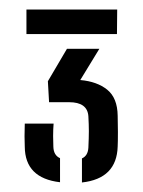

<svg xmlns="http://www.w3.org/2000/svg" viewBox="-20 -820 301 403"><path d="M35.5 -748.5V-800H226L225.5 -748.5ZM152 -437V-487.5Q164.5 -493 165.5 -510Q166.5 -531 166.5 -544.8Q166.5 -558.5 165.5 -576Q163.5 -605.5 125 -605.5H83L80.5 -649.5L120.5 -717.5H188.5L148.5 -652Q183.5 -649 205 -631.8Q226.5 -614.5 227 -577Q227.5 -564 227.5 -542.8Q227.5 -521.5 227 -512.5Q225 -445 152 -437ZM106 -437.5Q32.5 -446 32 -512Q31.5 -527 31.5 -534Q31.5 -541 32 -560.5H92.5Q91.5 -548 91.5 -534.2Q91.5 -520.5 92 -512Q92.5 -494 106 -488Z"/></svg>

Font: Big Shoulders Stencil Text
Style: Regular
Weight: 400
Designer: Patric King
Foundry: XO Type Co
Version: Version 1.000